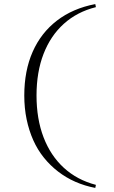

<svg xmlns="http://www.w3.org/2000/svg" viewBox="-20 -835 560 941"><path d="M447 86Q395 76 349.5 56Q304 36 265 6Q226 -24 195 -62.5Q164 -101 143 -148Q122 -195 110.5 -250Q99 -305 99 -367Q99 -488 140 -581Q181 -674 259 -734Q337 -794 447 -815L450 -800Q358 -777 293 -718.5Q228 -660 193.5 -571Q159 -482 159 -367Q159 -252 193.5 -162Q228 -72 293 -12.5Q358 47 450 71Z"/></svg>

Font: Kalnia SemiExpanded ExtraLight
Style: Regular
Weight: 250
Width: 6
Designer: Frida Medrano
Foundry: Frida Medrano
Version: Version 1.105